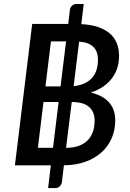

<svg xmlns="http://www.w3.org/2000/svg" viewBox="-20 -842 662 978"><path d="M239 0H56L144 -720H327.5L336.5 -794.5Q338.5 -805 347.2 -813.2Q356 -821.5 368 -821.5H406.5L394 -719Q444.5 -716.5 481 -703.8Q517.5 -691 541 -670Q564.5 -649 575.5 -620.5Q586.5 -592 586.5 -557Q586.5 -525.5 577.8 -497Q569 -468.5 551.2 -444.5Q533.5 -420.5 506.2 -401.5Q479 -382.5 442 -370.5Q504.5 -356 535.8 -320.2Q567 -284.5 567 -229.5Q567 -180 549 -138.2Q531 -96.5 497.2 -66Q463.5 -35.5 415 -18Q366.5 -0.5 305.5 0L295 88.5Q292.5 99 283.8 107.5Q275 116 263 116H225ZM462 -228Q462 -272 434 -297Q406 -322 345.5 -322.5L316.5 -89Q354 -89 381.2 -99Q408.5 -109 426.5 -127.2Q444.5 -145.5 453.2 -171Q462 -196.5 462 -228ZM479 -537.5Q479 -623.5 383 -630L355 -403Q416 -409.5 447.5 -443.8Q479 -478 479 -537.5ZM173 -89H250L278.5 -322.5H201.5ZM211.5 -402H288.5L316.5 -631H239.5Z"/></svg>

Font: Lato Semibold
Style: Italic
Weight: 600
Italic angle: -7°
Designer: Lukasz Dziedzic
Foundry: tyPoland Lukasz Dziedzic
Version: Version 2.006; 2014-01-15